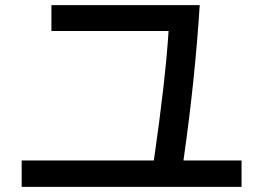

<svg xmlns="http://www.w3.org/2000/svg" viewBox="-20 -743 1020 744"><path d="M179.2 -723.1H753.9Q735.8 -435.1 690.9 -121.1H916V-19H64V-121.1H576.2Q621.1 -432.6 633.3 -623H179.2Z"/></svg>

Font: FORM UDPGothic
Style: Bold
Weight: 700
Foundry: Pronama LLC
Version: Version 1.051